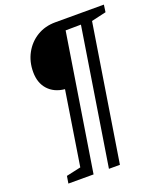

<svg xmlns="http://www.w3.org/2000/svg" viewBox="-156 -798 901 1068"><g transform="rotate(-20 294.0 -264.0)"><path d="M62 170 69 127 155 108 224 -330Q162 -336 126 -375.5Q90 -415 90 -480Q90 -541 117 -590.5Q144 -640 191.5 -669Q239 -698 301 -698H588L582 -655L495 -635L367 170H302L430 -637L339 -636L211 170Z"/></g></svg>

Font: Bitter
Style: Italic
Weight: 400
Italic angle: -9°
Designer: Sol Matas, and Bitter project Authors
Foundry: Sol Matas
Version: Version 2.001